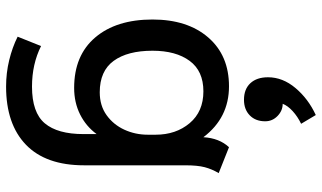

<svg xmlns="http://www.w3.org/2000/svg" viewBox="-228 -586 1032 615"><g transform="rotate(90 287.5 -278.0)"><path d="M97 181 127 106Q185 135 257 135Q340 135 374.5 94Q409 53 409 -30V-72Q384 -38 346 -19Q308 0 261 0Q157 0 99.5 -67.5Q42 -135 42 -251Q42 -363 99.5 -429.5Q157 -496 256 -496Q357 -496 419 -414Q422 -465 451 -496L534 -463Q521 -441 515 -418Q509 -395 509 -356V-32Q509 91 443 154.5Q377 218 257 218Q213 218 172 208Q131 198 97 181ZM411 -236V-261Q411 -326 374 -370Q337 -414 272 -414Q207 -414 174.5 -370Q142 -326 142 -251Q142 -171 174.5 -126.5Q207 -82 275 -82Q318 -82 348.5 -104Q379 -126 395 -161Q411 -196 411 -236ZM227 -621Q227 -668 261.5 -709Q296 -750 348 -774L376 -727Q353 -716 335.5 -700Q318 -684 312 -668Q334 -668 351 -651.5Q368 -635 368 -612Q368 -581 349 -562.5Q330 -544 299 -544Q265 -544 246 -564.5Q227 -585 227 -621Z"/></g></svg>

Font: Niramit Medium
Style: Regular
Weight: 500
Designer: Katatrad Aksorn Co.,Ltd.
Foundry: Cadson Demak Co.,Ltd.
Version: Version 1.000; ttfautohint (v1.6)